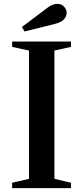

<svg xmlns="http://www.w3.org/2000/svg" viewBox="-20 -977 431 997"><path d="M43 0V-28L130.5 -48.5V-714.5L43 -733.5V-761.5H348.5V-733.5L262.5 -714.5V-48.5L348.5 -28V0ZM107 -813.5 94 -837 227.5 -937.5Q253.5 -957 278 -957Q298.5 -957 312.2 -943Q326 -929 326 -909.5Q326 -892 312 -876.5Q298 -861 262.5 -852Z"/></svg>

Font: Libre Caslon Text Medium
Style: Regular
Weight: 500
Designer: Pablo Impallari, Rodrigo Fuenzalida, Katja Schimmel
Foundry: Pablo Impallari, Rodrigo Fuenzalida
Version: Version 2.000